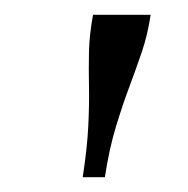

<svg xmlns="http://www.w3.org/2000/svg" viewBox="-20 -730 254 260"><path d="M184 -710H106Q101 -683 100.5 -660Q100 -637 100.5 -612.5Q101 -588 99.5 -558.5Q98 -529 92 -490H122Q128 -529 137 -558.5Q146 -588 155 -612Q164 -636 172 -659.5Q180 -683 184 -710Z"/></svg>

Font: Roboto Serif 120pt Expanded Light
Style: Italic
Weight: 300
Width: 7
Italic angle: -10°
Designer: Greg Gazdowicz
Foundry: Commercial Type
Version: Version 1.008